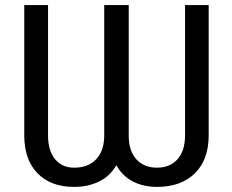

<svg xmlns="http://www.w3.org/2000/svg" viewBox="-20 -731 919 761"><path d="M807.1 -710.9V-194.3Q807.1 -97.7 752.2 -43.9Q697.3 9.8 602.1 9.8Q548.8 9.8 507.1 -11.5Q465.3 -32.7 441.4 -76.2Q416 -32.7 372.6 -11.5Q329.1 9.8 273.9 9.8Q181.6 9.8 129.2 -43.7Q76.7 -97.2 76.2 -192.4V-710.9H170.4V-193.8Q170.4 -133.8 198.2 -100.1Q226.1 -66.4 273.9 -66.4Q329.6 -66.4 361.3 -99.9Q393.1 -133.3 393.1 -193.8V-710.9H490.2V-193.8Q490.2 -132.8 520.5 -99.6Q550.8 -66.4 602.1 -66.4Q653.8 -66.4 683.6 -99.9Q713.4 -133.3 713.4 -194.3V-710.9Z"/></svg>

Font: APIMedia Roboto
Style: Regular
Weight: 400
Designer: Google
Version: Version 2.137; 2017